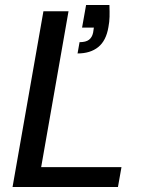

<svg xmlns="http://www.w3.org/2000/svg" viewBox="-20 -745 580 765"><path d="M30 0 153 -700H253L144 -79H464L450 0ZM289 -532 297 -577Q322 -577 334.5 -586.5Q347 -596 351 -615L354 -635H307L323 -725H416Q417 -698 416.5 -678Q416 -658 412 -637Q403 -583 371.5 -557.5Q340 -532 289 -532Z"/></svg>

Font: DM Sans 12pt Medium
Style: Italic
Weight: 500
Italic angle: -10°
Version: Version 4.004;gftools[0.9.30]